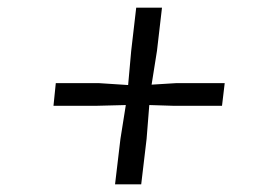

<svg xmlns="http://www.w3.org/2000/svg" viewBox="-20 -623 707 499"><path d="M347 -144H279L293 -262L307 -350L229 -348H119L125 -407H236L313 -402L321 -491L334 -603H401L388 -491L374 -403L439 -407H564L557 -348H432L368 -350L361 -262Z"/></svg>

Font: Merriweather Sans Variable Regular
Style: Italic
Weight: 300
Italic angle: -8°
Designer: Eben Sorkin
Foundry: Eben Sorkin
Version: Version 2.001